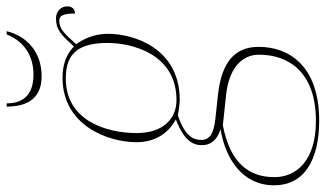

<svg xmlns="http://www.w3.org/2000/svg" viewBox="-266 -532 997 588"><g transform="rotate(-90 233.0 -238.5)"><path d="M293 -610C364 -610 415 -652 431 -717H421C399 -662 354 -635 298 -635C241 -635 210 -662 210 -717H200C200 -648 230 -610 293 -610ZM157 240C324 240 383 148 383 55C383 -19 336 -59 236 -70L162 -78C119 -83 98 -94 98 -121C98 -152 117 -173 173 -193C181 -191 210 -187 220 -187C378 -187 423 -326 423 -407C423 -453 404 -487 391 -504C423 -540 438 -556 463 -556C479 -556 485 -543 485 -508C499 -508 507 -517 507 -531C507 -551 492 -566 470 -566C434 -566 419 -549 384 -511C363 -532 333 -546 288 -546C145 -546 91 -411 91 -319C91 -258 123 -219 161 -199C93 -173 82 -145 82 -119C82 -94 95 -74 130 -62C40 -47 -41 5 -41 102C-41 196 39 240 157 240ZM220 -197C162 -197 119 -239 119 -319C119 -410 156 -536 286 -536C350 -536 395 -511 395 -409C395 -334 362 -197 220 -197ZM156 230C37 230 -16 172 -16 103C-16 24 28 -33 143 -55L236 -45C312 -37 359 -1 359 56C359 146 306 230 156 230Z"/></g></svg>

Font: Noto Serif Display Thin
Style: Italic
Weight: 100
Italic angle: -12°
Designer: Monotype Design Team
Foundry: Monotype Imaging Inc.
Version: Version 2.009